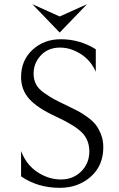

<svg xmlns="http://www.w3.org/2000/svg" viewBox="-20 -888 568 920"><path d="M266 -809 397 -868 266 -732 135 -868ZM267 12Q160 12 81 -43V-164Q107 -97 160.5 -62.5Q214 -28 272 -28Q330 -28 369 -66.5Q408 -105 408 -162Q408 -217 373 -252.5Q338 -288 247 -330Q160 -370 120.5 -413.5Q81 -457 81 -519Q81 -599 136 -649.5Q191 -700 271 -700Q362 -700 439 -652V-544Q415 -599 366.5 -629.5Q318 -660 268 -660Q211 -660 176 -623Q141 -586 141 -535Q141 -507 152.5 -484.5Q164 -462 192 -442.5Q220 -423 238.5 -413Q257 -403 299 -383Q332 -367 351.5 -357Q371 -347 397.5 -328Q424 -309 438.5 -290.5Q453 -272 464 -244Q475 -216 475 -183Q475 -94 414.5 -41Q354 12 267 12Z"/></svg>

Font: Bellefair
Style: Regular
Weight: 400
Designer: Nick Shinn, Liron Lavi Turkenic
Foundry: Shinntype
Version: Version 1.003;PS 001.003;hotconv 1.0.88;makeotf.lib2.5.64775